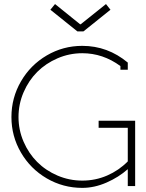

<svg xmlns="http://www.w3.org/2000/svg" viewBox="-20 -913 718 942"><path d="M376 -793.9 500 -893.1 522 -865.2 389.2 -758.8H359.9L227.1 -865.2L250 -893.1L373 -793.9ZM463.9 -286.1V-320.8H643.1V0H606.9V-83Q562.5 -43.5 502.7 -17.3Q442.9 8.8 383.8 8.8Q289.6 8.8 209.5 -37.8Q129.4 -84.5 82.8 -164.6Q36.1 -244.6 36.1 -338.9Q36.1 -433.1 82.8 -513.7Q129.4 -594.2 209.5 -641.1Q289.6 -688 383.8 -688Q508.3 -688 606.9 -606V-570.8H570.8V-588.9Q484.9 -651.9 383.8 -651.9Q320.3 -651.9 262.5 -627Q204.6 -602.1 162.6 -560.1Q120.6 -518.1 95.7 -460.2Q70.8 -402.3 70.8 -338.9Q70.8 -275.4 95.7 -217.8Q120.6 -160.2 162.6 -118.2Q204.6 -76.2 262.5 -51.5Q320.3 -26.9 383.8 -26.9Q448.2 -26.9 505.6 -51.8Q563 -76.7 606.9 -121.1V-286.1Z"/></svg>

Font: RawengulkPcs
Style: Regular
Weight: 400
Version: Version 0.92